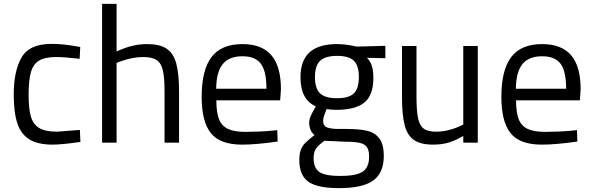

<svg xmlns="http://www.w3.org/2000/svg" viewBox="-20 -738 3068 993"><path d="M51 -250Q51 -369 91 -440Q131 -511 246 -511Q276 -511 308 -508Q340 -505 395 -495L392 -434Q313 -443 271 -443Q214 -443 183.5 -425.5Q153 -408 140.5 -366.5Q128 -325 128 -248Q128 -175 140 -134.5Q152 -94 183.5 -75.5Q215 -57 275 -57L393 -66L396 -4Q300 10 252 10Q177 10 133 -16.5Q89 -43 70 -99.5Q51 -156 51 -250Z M508 -718H583V-472Q627 -492 664.5 -501Q702 -510 741 -510Q806 -510 841.5 -486.5Q877 -463 891.5 -410Q906 -357 906 -264V0H831V-262Q831 -336 822.5 -373.5Q814 -411 790.5 -427Q767 -443 721 -443Q664 -443 602 -420L583 -413V0H508Z M1023 -237Q1023 -376 1074 -443Q1125 -510 1234 -510Q1334 -510 1383.5 -452.5Q1433 -395 1433 -276L1429 -219H1099Q1099 -157 1112.5 -122Q1126 -87 1158.5 -71.5Q1191 -56 1249 -56Q1278 -56 1316 -57.5Q1354 -59 1385 -62L1414 -65L1416 -6Q1305 10 1232 10Q1118 10 1070.5 -49.5Q1023 -109 1023 -237ZM1358 -279Q1358 -370 1329 -408.5Q1300 -447 1234 -447Q1165 -447 1132 -406.5Q1099 -366 1098 -279Z M1528 90Q1528 58 1535.5 37.5Q1543 17 1559 1Q1575 -15 1607 -40Q1593 -49 1586 -67Q1579 -85 1579 -105Q1579 -118 1585 -133.5Q1591 -149 1613 -188Q1534 -223 1534 -338Q1534 -425 1581 -467.5Q1628 -510 1723 -510Q1769 -510 1825 -497L1973 -501V-437L1878 -439Q1895 -422 1903 -397.5Q1911 -373 1911 -335Q1911 -246 1865 -208Q1819 -170 1720 -170Q1689 -170 1669 -174Q1661 -154 1656 -139Q1651 -124 1651 -113Q1651 -87 1671.5 -79Q1692 -71 1735 -71H1774Q1840 -71 1880.5 -61Q1921 -51 1943 -20.5Q1965 10 1965 68Q1965 155 1911 195Q1857 235 1733 235Q1621 235 1574.5 201.5Q1528 168 1528 90ZM1836 -340Q1836 -399 1810 -424Q1784 -449 1724 -449Q1662 -449 1635.5 -423.5Q1609 -398 1609 -339Q1609 -280 1635.5 -255Q1662 -230 1723 -230Q1784 -230 1810 -255Q1836 -280 1836 -340ZM1889 72Q1889 40 1878 23.5Q1867 7 1841 1Q1815 -5 1766 -5L1658 -10Q1625 14 1613.5 32Q1602 50 1602 80Q1602 132 1632.5 152Q1663 172 1740 172Q1823 172 1856 149.5Q1889 127 1889 72Z M2059 -239V-500H2134V-240Q2134 -165 2142 -127Q2150 -89 2171 -73Q2192 -57 2236 -57Q2304 -57 2376 -94V-500H2451V0H2376V-35Q2335 -11 2300 -0.5Q2265 10 2220 10Q2156 10 2121.5 -13.5Q2087 -37 2073 -90Q2059 -143 2059 -239Z M2573 -237Q2573 -376 2624 -443Q2675 -510 2784 -510Q2884 -510 2933.5 -452.5Q2983 -395 2983 -276L2979 -219H2649Q2649 -157 2662.5 -122Q2676 -87 2708.5 -71.5Q2741 -56 2799 -56Q2828 -56 2866 -57.5Q2904 -59 2935 -62L2964 -65L2966 -6Q2855 10 2782 10Q2668 10 2620.5 -49.5Q2573 -109 2573 -237ZM2908 -279Q2908 -370 2879 -408.5Q2850 -447 2784 -447Q2715 -447 2682 -406.5Q2649 -366 2648 -279Z"/></svg>

Font: Cairo
Style: Regular
Weight: 400
Designer: Mohamed Gaber, the designers of Titillium
Foundry: Kief Type Foundry
Version: Version 2.009; ttfautohint (v1.5.33-1714) -l 8 -r 50 -G 200 